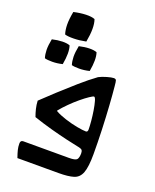

<svg xmlns="http://www.w3.org/2000/svg" viewBox="-148 -885 786 971"><g transform="rotate(20 245.5 -400.0)"><path d="M404 -509Q408 -469 412 -408.5Q416 -348 418.5 -280.5Q421 -213 421 -150Q421 -82 409 -50Q397 -18 368 -9Q339 0 287 0H66Q58 -23 54 -39Q50 -55 50 -73Q50 -90 65 -90Q124 -90 187 -90Q250 -90 310 -90Q345 -90 353 -99.5Q361 -109 361 -133Q361 -144 356.5 -150Q352 -156 329 -160Q309 -164 269.5 -173Q230 -182 180.5 -195.5Q131 -209 81 -226Q74 -245 69 -265.5Q64 -286 63 -308Q94 -338 136.5 -377Q179 -416 224 -455.5Q269 -495 309 -524Q326 -533 350.5 -540Q375 -547 386 -547Q397 -547 399.5 -540Q402 -533 404 -509ZM175 -291Q196 -279 230 -268Q264 -257 296.5 -251Q329 -245 345 -245Q355 -245 355 -259Q355 -277 352.5 -304.5Q350 -332 345.5 -359.5Q341 -387 335.5 -406Q330 -425 324 -425Q319 -425 301 -413Q283 -401 259.5 -381.5Q236 -362 213 -339Q190 -316 173 -295Q172 -293 175 -291ZM79 -670Q72 -692 71.5 -720.5Q71 -749 79 -791Q114 -799 144.5 -800Q175 -801 192 -794Q207 -753 192 -673Q158 -666 126 -665.5Q94 -665 79 -670ZM24 -522Q18 -541 17.5 -565Q17 -589 24 -624Q54 -631 79 -631.5Q104 -632 119 -626Q131 -591 119 -525Q91 -518 64 -518Q37 -518 24 -522ZM164 -536Q158 -555 157.5 -579Q157 -603 164 -638Q194 -645 219 -645.5Q244 -646 259 -640Q271 -605 259 -539Q231 -532 204 -532Q177 -532 164 -536Z"/></g></svg>

Font: Ruwudu
Style: Regular
Weight: 400
Designer: Becca Hirsbrunner Spalinger
Foundry: SIL International
Version: Version 3.000